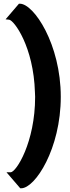

<svg xmlns="http://www.w3.org/2000/svg" viewBox="-20 -815 375 1033"><path d="M169 -294C169 -49 67 112 37 112H15L89 198H94C169 198 307 -15 307 -294C307 -577 162 -795 87 -795H82L10 -711L29 -709C56 -706 161 -563 168 -318C168 -310 169 -302 169 -294Z"/></svg>

Font: Bluebird
Style: SfBd
Weight: 700
Designer: Jasper
Foundry: Cannot Into Space Fonts
Version: Version 0.98